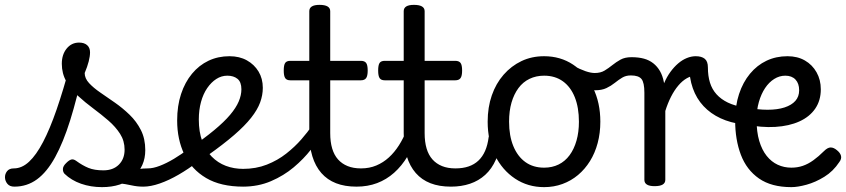

<svg xmlns="http://www.w3.org/2000/svg" viewBox="-114 -750 3476 789"><path d="M-55 17Q-74 17 -83.5 5.5Q-93 -6 -93.5 -20.5Q-94 -35 -85 -46.5Q-76 -58 -57 -58Q-24 -58 5.5 -85.5Q35 -113 63 -166.5Q91 -220 118.5 -299.5Q146 -379 174 -483L229 -469Q203 -347 174.5 -256Q146 -165 112.5 -104Q79 -43 38 -13Q-3 17 -55 17ZM305 19Q259 19 219 5Q179 -9 151 -36Q144 -44 144.5 -56Q145 -68 159 -81Q170 -92 179 -94.5Q188 -97 199 -89Q225 -70 249.5 -60Q274 -50 311 -50Q351 -50 374.5 -73.5Q398 -97 398 -135Q398 -171 379.5 -200Q361 -229 331.5 -254.5Q302 -280 269 -304.5Q236 -329 206.5 -356Q177 -383 158.5 -415.5Q140 -448 140 -488Q140 -526 160 -550.5Q180 -575 211 -575Q232 -575 244 -564.5Q256 -554 256 -535Q256 -519 250.5 -497.5Q245 -476 234 -450Q234 -428 252 -408.5Q270 -389 298.5 -369.5Q327 -350 358.5 -328Q390 -306 418.5 -278.5Q447 -251 465 -215.5Q483 -180 483 -133Q483 -66 434.5 -23.5Q386 19 305 19ZM474 17Q450 17 425.5 11.5Q401 6 377.5 3.5Q354 1 329 12L350 -16Q385 -34 409.5 -43Q434 -52 453.5 -55Q473 -58 493 -58Q502 -58 504 -46.5Q506 -35 502 -20.5Q498 -6 490.5 5.5Q483 17 474 17Z M475 17Q461 17 454.5 5.5Q448 -6 449.5 -20.5Q451 -35 462 -46.5Q473 -58 494 -58Q515 -58 542.5 -68.5Q570 -79 601 -97.5Q632 -116 663 -140Q676 -151 687.5 -147.5Q699 -144 706 -133Q713 -122 712.5 -108.5Q712 -95 700 -86Q661 -56 620.5 -32.5Q580 -9 542.5 4Q505 17 475 17Z M664 -139Q725 -181 766 -215Q807 -249 831.5 -278Q856 -307 867 -333Q878 -359 878 -383Q878 -413 862 -426Q846 -439 820 -439Q796 -439 775 -425.5Q754 -412 737.5 -388Q721 -364 712 -331Q703 -298 703 -259Q703 -208 717 -170Q731 -132 756 -106.5Q781 -81 814 -68.5Q847 -56 886 -56Q901 -56 908 -45Q915 -34 915 -19.5Q915 -5 908 6Q901 17 886 17Q793 17 733 -18.5Q673 -54 643.5 -115.5Q614 -177 614 -255Q614 -315 630 -363.5Q646 -412 675 -447Q704 -482 743 -500.5Q782 -519 829 -519Q870 -519 900.5 -502Q931 -485 948.5 -456Q966 -427 966 -389Q966 -359 955 -329Q944 -299 918 -266Q892 -233 848 -195Q804 -157 739 -111Z M884 17Q875 17 870 6Q865 -5 865 -19.5Q865 -34 870 -45Q875 -56 884 -56Q938 -56 982.5 -73.5Q1027 -91 1062.5 -119Q1098 -147 1124.5 -177.5Q1151 -208 1168 -233Q1174 -241 1186 -236.5Q1198 -232 1207 -222.5Q1216 -213 1211 -204Q1193 -173 1163.5 -135Q1134 -97 1093 -62.5Q1052 -28 999.5 -5.5Q947 17 884 17Z M1351 17Q1303 17 1267 3Q1231 -11 1206.5 -39Q1182 -67 1169.5 -108Q1157 -149 1157 -203V-420H1079Q1064 -420 1058 -429Q1052 -438 1052 -460Q1052 -483 1058 -491.5Q1064 -500 1079 -500H1157V-704Q1157 -717 1167.5 -723.5Q1178 -730 1199 -730Q1221 -730 1232 -723.5Q1243 -717 1243 -704V-500H1369Q1384 -500 1390.5 -491.5Q1397 -483 1397 -460Q1397 -438 1390.5 -429Q1384 -420 1369 -420H1243V-203Q1243 -167 1251 -140Q1259 -113 1275 -95Q1291 -77 1314.5 -67.5Q1338 -58 1369 -58Q1383 -58 1390 -46.5Q1397 -35 1395.5 -20.5Q1394 -6 1383 5.5Q1372 17 1351 17Z M1351 17Q1337 17 1330.5 5.5Q1324 -6 1325.5 -20.5Q1327 -35 1338 -46.5Q1349 -58 1370 -58Q1404 -58 1432.5 -70Q1461 -82 1484 -103Q1507 -124 1525.5 -153Q1544 -182 1557 -216Q1563 -231 1575 -229.5Q1587 -228 1595.5 -219Q1604 -210 1601 -199Q1585 -148 1561 -108Q1537 -68 1505.5 -40Q1474 -12 1435.5 2.5Q1397 17 1351 17Z M1739 17Q1691 17 1655 3Q1619 -11 1594.5 -39Q1570 -67 1557.5 -108Q1545 -149 1545 -203V-420H1467Q1452 -420 1446 -429Q1440 -438 1440 -460Q1440 -483 1446 -491.5Q1452 -500 1467 -500H1545V-704Q1545 -717 1555.5 -723.5Q1566 -730 1587 -730Q1609 -730 1620 -723.5Q1631 -717 1631 -704V-500H1757Q1772 -500 1778.5 -491.5Q1785 -483 1785 -460Q1785 -438 1778.5 -429Q1772 -420 1757 -420H1631V-203Q1631 -167 1639 -140Q1647 -113 1663 -95Q1679 -77 1702.5 -67.5Q1726 -58 1757 -58Q1771 -58 1778 -46.5Q1785 -35 1783.5 -20.5Q1782 -6 1771 5.5Q1760 17 1739 17Z M1739 17Q1725 17 1718.5 5.5Q1712 -6 1713.5 -20.5Q1715 -35 1726 -46.5Q1737 -58 1758 -58Q1788 -58 1811.5 -66Q1835 -74 1852 -90Q1869 -106 1879.5 -130Q1890 -154 1894 -186Q1896 -201 1909 -205.5Q1922 -210 1934.5 -205.5Q1947 -201 1945 -186Q1941 -133 1924 -94.5Q1907 -56 1880 -31.5Q1853 -7 1817.5 5Q1782 17 1739 17Z M2122 19Q2055 19 2002.5 -16Q1950 -51 1920 -111.5Q1890 -172 1890 -250Q1890 -309 1907 -358Q1924 -407 1955.5 -443Q1987 -479 2029 -499Q2071 -519 2122 -519Q2189 -519 2241 -484.5Q2293 -450 2323 -389Q2353 -328 2353 -250Q2353 -203 2342 -162Q2331 -121 2310.5 -88Q2290 -55 2261.5 -31Q2233 -7 2197.5 6Q2162 19 2122 19ZM2122 -61Q2155 -61 2181.5 -74Q2208 -87 2226.5 -112Q2245 -137 2255 -172Q2265 -207 2265 -250Q2265 -308 2248 -350.5Q2231 -393 2199 -416Q2167 -439 2122 -439Q2089 -439 2062 -426Q2035 -413 2016.5 -388Q1998 -363 1988 -328.5Q1978 -294 1978 -250Q1978 -192 1995.5 -149.5Q2013 -107 2045 -84Q2077 -61 2122 -61Z M2331 -379Q2320 -379 2303.5 -384Q2287 -389 2269 -398Q2251 -407 2233 -418Q2217 -428 2213 -440.5Q2209 -453 2213 -464Q2217 -475 2225 -480.5Q2233 -486 2240 -481Q2270 -465 2292 -457.5Q2314 -450 2330 -450Q2354 -450 2370.5 -460Q2387 -470 2402.5 -482.5Q2418 -495 2436 -505Q2454 -515 2481 -515Q2493 -515 2499 -503.5Q2505 -492 2505 -477.5Q2505 -463 2498.5 -451.5Q2492 -440 2478 -440Q2458 -440 2443 -431Q2428 -422 2412.5 -409.5Q2397 -397 2378 -388Q2359 -379 2331 -379Z M2576 15Q2555 15 2544.5 8.5Q2534 2 2534 -11V-369Q2534 -411 2522 -425.5Q2510 -440 2479 -440Q2464 -440 2457 -451.5Q2450 -463 2450 -477.5Q2450 -492 2458 -503.5Q2466 -515 2481 -515Q2510 -515 2532 -509Q2554 -503 2570.5 -490Q2587 -477 2598 -458Q2609 -439 2614 -413L2615 -408Q2626 -434 2641 -454.5Q2656 -475 2673 -489.5Q2690 -504 2708.5 -511.5Q2727 -519 2745 -519Q2764 -519 2773.5 -507Q2783 -495 2783 -479Q2783 -463 2773.5 -451Q2764 -439 2745 -439Q2727 -439 2708.5 -428.5Q2690 -418 2673.5 -398.5Q2657 -379 2643.5 -352.5Q2630 -326 2620 -294V-11Q2620 2 2609 8.5Q2598 15 2576 15Z M2939 -239Q2888 -245 2847 -264Q2806 -283 2777 -314Q2748 -345 2733 -387.5Q2718 -430 2718 -484L2745 -519Q2769 -519 2782 -508.5Q2795 -498 2795 -473Q2795 -438 2803.5 -410.5Q2812 -383 2830.5 -362.5Q2849 -342 2877 -328.5Q2905 -315 2944 -309Q2963 -306 2970 -294.5Q2977 -283 2974.5 -269.5Q2972 -256 2962.5 -246.5Q2953 -237 2939 -239Z M3138 19Q3056 19 3005 -16.5Q2954 -52 2930.5 -114Q2907 -176 2907 -255Q2907 -315 2923 -363.5Q2939 -412 2968 -447Q2997 -482 3036 -500.5Q3075 -519 3122 -519Q3163 -519 3193.5 -501.5Q3224 -484 3241.5 -453Q3259 -422 3259 -383Q3259 -337 3236 -303.5Q3213 -270 3171 -251Q3129 -232 3072 -228.5Q3015 -225 2947 -239L2949 -309Q2999 -299 3040 -299Q3081 -299 3110 -308.5Q3139 -318 3154.5 -335.5Q3170 -353 3170 -379Q3170 -407 3155 -423Q3140 -439 3113 -439Q3089 -439 3067.5 -425.5Q3046 -412 3030 -388Q3014 -364 3004.5 -331Q2995 -298 2995 -259Q2995 -208 3006 -171Q3017 -134 3036.5 -109.5Q3056 -85 3082 -73Q3108 -61 3138 -61Q3163 -61 3185 -68.5Q3207 -76 3228.5 -91.5Q3250 -107 3272 -129Q3287 -144 3299.5 -144Q3312 -144 3325 -133Q3339 -122 3342 -109.5Q3345 -97 3335 -84Q3310 -46 3273.5 -23.5Q3237 -1 3200.5 9Q3164 19 3138 19Z"/></svg>

Font: Playwrite HU
Style: Regular
Weight: 400
Designer: Veronika Burian, José Scaglione
Foundry: TypeTogether
Version: Version 1.002